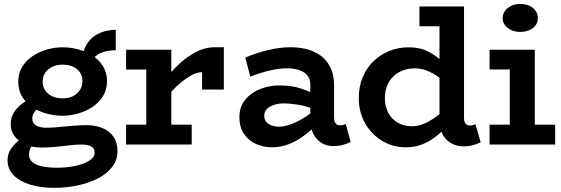

<svg xmlns="http://www.w3.org/2000/svg" viewBox="-20 -718 2787 954"><path d="M247.8 215.3Q182.6 215.3 130.4 199.5Q78.3 183.7 47.9 153Q17.6 122.3 17.6 77.8Q17.6 47.3 33.6 23Q49.6 -1.2 72.4 -19.4Q95.2 -37.6 115.3 -49.2L167.9 -21.9Q152.8 -14.7 138.5 5.3Q124.2 25.3 124.2 51.5Q124.2 72 139.8 86.3Q155.5 100.7 186.9 108Q218.3 115.3 264.3 115.3Q312.4 115.3 354.7 106.3Q397 97.3 423.5 80.4Q450.1 63.6 450.1 41.2Q450.1 18.5 433 9.4Q416 0.2 384.2 0.2Q363.2 0.2 341.1 2.5Q319 4.7 294.8 7.6Q270.5 10.5 242.7 12.8Q214.9 15 182.1 15Q141.6 15 107.8 0.6Q74 -13.9 53.6 -39.7Q33.2 -65.5 33.2 -100Q33.2 -135.4 51 -162.2Q68.8 -189 96.6 -208Q124.3 -227 153.9 -237.4L201.3 -203.2Q185.3 -195.6 171.5 -183.8Q157.6 -172 149.1 -158.3Q140.5 -144.5 140.5 -129.5Q140.5 -113.3 149.5 -103.2Q158.5 -93.2 173 -88.3Q187.6 -83.4 205.9 -83.4Q232.1 -83.4 255.9 -85.3Q279.7 -87.2 303.6 -89.7Q327.4 -92.2 353.6 -94.1Q379.9 -96 411.1 -96Q455.9 -96 490.3 -81.2Q524.7 -66.4 544.1 -38Q563.6 -9.7 563.6 33.5Q563.6 76.2 538.7 109.8Q513.8 143.4 469.9 166.7Q426 190.1 369 202.7Q312 215.3 247.8 215.3ZM290.4 -143Q250.5 -143 211.4 -153.6Q172.3 -164.2 140.5 -185.3Q108.7 -206.5 89.7 -238.3Q70.8 -270.2 70.8 -312Q70.8 -354.8 90.9 -386.8Q111 -418.8 143.7 -440.3Q176.4 -461.8 214.7 -472.4Q253.1 -483 290.4 -483Q330.7 -483 369.8 -472.4Q408.9 -461.8 440.9 -440.8Q472.8 -419.8 492.3 -388.3Q511.7 -356.8 511.7 -315Q511.7 -272.5 491.6 -240.1Q471.5 -207.7 438.7 -186.1Q406 -164.5 367 -153.7Q328.1 -143 290.4 -143ZM291.1 -229.2Q320.8 -229.2 342.8 -240.2Q364.9 -251.2 377.3 -270.9Q389.7 -290.5 389.7 -315Q389.7 -339.8 377.1 -358.4Q364.5 -377 342.3 -386.9Q320.2 -396.8 291.1 -396.8Q262.3 -396.8 239.8 -385.9Q217.2 -375 204.6 -356.3Q192 -337.5 192 -312Q192 -287.2 204.6 -268.6Q217.2 -250 239.7 -239.6Q262.1 -229.2 291.1 -229.2ZM430.9 -410.3 390.2 -442Q396.9 -475.4 411.9 -499.4Q426.9 -523.4 449 -538.8Q471.1 -554.1 498.1 -561.8Q525.2 -569.5 555.2 -569.8V-468.5Q513.9 -467.8 483.6 -456.1Q453.2 -444.4 430.9 -410.3Z M787.5 -209.2V-304.8Q823.7 -356.5 866.4 -396.7Q909.1 -437 954.3 -460.1Q999.6 -483.2 1042.9 -483.2H1092.2V-273H984.1V-359.5Q959.9 -360 927.6 -341.9Q895.3 -323.8 859.2 -290.5Q823.2 -257.2 787.5 -209.2ZM606.6 0V-98.5H932.5V0ZM706.9 -30.7V-471H831.2V-30.7ZM606.6 -372.5V-471H823.5V-372.5Z M1635 7.8Q1604.1 7.8 1578.4 -7.4Q1552.7 -22.6 1537.3 -52.1Q1521.9 -81.6 1521.9 -123.8V-298Q1521.9 -327 1506.2 -344.7Q1490.6 -362.4 1464 -370.5Q1437.5 -378.6 1405.7 -378.6Q1366.1 -378.6 1319.5 -367.6Q1272.9 -356.5 1223.8 -337.3L1198.7 -431.9Q1255.5 -455.8 1313.1 -469.5Q1370.7 -483.2 1422.5 -483.2Q1493.1 -483.2 1541.8 -460.2Q1590.5 -437.2 1615.2 -394.9Q1640 -352.5 1640 -292.7V-134.6Q1640 -113.7 1648.3 -104.5Q1656.6 -95.3 1669.7 -95.3Q1678.4 -95.3 1685.7 -97.5Q1693 -99.7 1697.9 -101.4L1722.5 -12.8Q1710.7 -6.1 1687.6 0.8Q1664.5 7.8 1635 7.8ZM1332.2 13.8Q1288.8 13.8 1251.6 -2.8Q1214.4 -19.5 1191.9 -53.1Q1169.4 -86.8 1169.4 -137.4Q1170.2 -189.3 1199.5 -224Q1228.9 -258.8 1274.1 -276.2Q1319.4 -293.5 1368 -293.5Q1428.6 -293.5 1471.7 -279.3Q1514.9 -265.1 1559.8 -243.5V-165.8Q1507.1 -190.4 1465.2 -197.2Q1423.3 -204 1391.7 -204.2Q1365.8 -204.5 1343.3 -197.5Q1320.7 -190.5 1306.8 -177Q1292.9 -163.6 1292.9 -142Q1292.9 -124.1 1303.2 -112.1Q1313.5 -100 1330.6 -94.3Q1347.6 -88.5 1366.7 -88.5Q1388.6 -88.5 1419.3 -98.5Q1450.1 -108.4 1486.1 -129.9Q1522.2 -151.3 1559.8 -185.7L1557.5 -103.3Q1523 -67.1 1486 -40.7Q1449.1 -14.2 1410.9 -0.2Q1372.8 13.8 1332.2 13.8Z M1994.7 14Q1933.2 14 1880.2 -17.3Q1827.3 -48.6 1795 -104Q1762.7 -159.4 1762.7 -230.9Q1762.7 -286.3 1781.3 -332.3Q1799.9 -378.2 1833.8 -411.8Q1867.7 -445.5 1912.9 -464.2Q1958.1 -483 2011 -483Q2067.2 -483 2108.3 -461.6Q2149.4 -440.1 2179.7 -410Q2209.9 -379.8 2231.5 -351.8V-264.6Q2209.1 -293.4 2178.9 -319.3Q2148.7 -345.3 2113.7 -361.8Q2078.7 -378.4 2041.6 -378.4Q2008.3 -378.4 1980.9 -367.6Q1953.5 -356.9 1933.5 -337.6Q1913.6 -318.4 1902.9 -291Q1892.3 -263.7 1892.3 -231.4Q1892.3 -190.1 1909 -158Q1925.7 -125.8 1956.6 -108.1Q1987.4 -90.4 2028.5 -90.6Q2066.8 -91.6 2102.5 -110.4Q2138.2 -129.3 2171 -157.1Q2203.7 -184.9 2231.5 -212.2V-120.2Q2212.7 -100.7 2189.4 -77.7Q2166 -54.7 2137.6 -33.6Q2109.1 -12.4 2073.7 0.8Q2038.2 14 1994.7 14ZM2283.9 9.2Q2232.3 9.2 2198 -24.7Q2163.7 -58.6 2163.7 -122.2V-686H2285.6V-132.9Q2285.6 -111.8 2293.8 -103.1Q2301.9 -94.4 2314 -94.4Q2323.4 -94.4 2330.7 -96.3Q2338 -98.3 2342.7 -100.5L2368.3 -11.2Q2356 -4.2 2333 2.5Q2309.9 9.2 2283.9 9.2ZM2064.1 -587.5V-686H2273.3V-587.5Z M2512.9 -30.7V-471H2637.2V-30.7ZM2412.6 0V-98.5H2738.5V0ZM2412.6 -372.8V-471H2605V-372.8ZM2564.2 -559.4Q2528.4 -559.4 2503.1 -578.8Q2477.7 -598.3 2477.7 -627.4Q2477.7 -658.3 2503.1 -678.4Q2528.4 -698.4 2564.2 -698.4Q2603.6 -698.4 2628 -678.4Q2652.5 -658.3 2652.5 -627.4Q2652.5 -598.3 2628 -578.8Q2603.5 -559.4 2564.2 -559.4Z"/></svg>

Font: BioRhyme ExtraBold
Style: Regular
Weight: 800
Designer: Aoife Mooney
Foundry: Aoife Mooney Type
Version: Version 1.600;gftools[0.9.33]